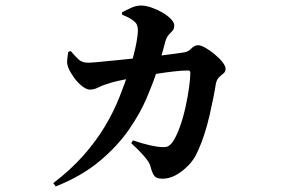

<svg xmlns="http://www.w3.org/2000/svg" viewBox="-20 -611 1040 692"><path d="M172 49Q235 1 280.5 -50.5Q326 -102 357.5 -154.5Q389 -207 409.5 -258.5Q430 -310 445 -356Q453 -380 460.5 -408Q468 -436 472.5 -461.5Q477 -487 477 -501Q477 -523 466 -532Q456 -541 444.5 -547Q433 -553 420 -558V-567Q434 -574 452 -582.5Q470 -591 488 -591Q505 -591 525.5 -584Q546 -577 565 -566Q584 -555 596 -542.5Q608 -530 608 -520Q608 -507 602 -500.5Q596 -494 588.5 -486Q581 -478 576 -462Q573 -450 568.5 -434Q564 -418 558 -397Q552 -376 544 -350Q532 -313 509 -258.5Q486 -204 445.5 -145Q405 -86 340.5 -31.5Q276 23 181 61ZM566 33Q545 33 537.5 24.5Q530 16 524 -5Q521 -19 513.5 -30Q506 -41 492 -56.5Q478 -72 453 -95L459 -105Q495 -93 522 -87Q549 -81 564 -81Q578 -80 585 -83.5Q592 -87 600 -96Q615 -117 627.5 -151.5Q640 -186 648.5 -224.5Q657 -263 661.5 -296.5Q666 -330 666 -348Q666 -357 658 -357Q637 -357 606.5 -353.5Q576 -350 544.5 -345Q513 -340 485 -335Q471 -333 448.5 -328.5Q426 -324 403.5 -319Q381 -314 365 -308Q348 -303 333.5 -295.5Q319 -288 304 -288Q292 -288 276 -300.5Q260 -313 247 -331Q234 -349 228 -363Q221 -378 222 -392Q223 -406 226 -424L235 -427Q250 -409 263 -397Q276 -385 297 -385Q307 -385 334.5 -387.5Q362 -390 401 -394Q440 -398 484 -402.5Q528 -407 569 -412Q610 -417 642 -422Q658 -424 669.5 -436Q681 -448 694 -448Q704 -448 720 -439Q736 -430 753 -416Q770 -402 781.5 -387.5Q793 -373 793 -363Q793 -352 785 -346Q777 -340 769 -332Q761 -324 758 -309Q755 -289 749 -259Q743 -229 735 -194Q727 -159 715.5 -124Q704 -89 689 -58Q679 -36 659 -15Q639 6 615 19.5Q591 33 566 33Z"/></svg>

Font: Noto Serif TC
Style: Bold
Weight: 700
Designer: Ryoko NISHIZUKA 西塚涼子 (kana & ideographs); Frank Grießhammer (Latin, Greek & Cyrillic); Wenlong ZHANG 张文龙 (bopomofo); San
Foundry: Adobe
Version: Version 2.002-H1;hotconv 1.1.0;makeotfexe 2.6.0